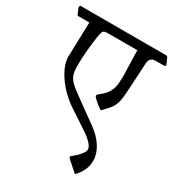

<svg xmlns="http://www.w3.org/2000/svg" viewBox="-200 -686 896 977"><g transform="rotate(30 247.5 -198.0)"><path d="M511 -525H458Q439 -525 429.5 -515.5Q420 -506 419 -483L412 -354Q409 -292 404 -265Q399 -238 386 -218.5Q373 -199 341 -167Q308 -187 283 -215V-226Q315 -250 329.5 -270.5Q344 -291 348.5 -314.5Q353 -338 353 -378L349 -525H187Q166 -525 158 -523Q150 -521 146.5 -513Q143 -505 139 -483Q133 -445 128.5 -394.5Q124 -344 124 -307Q124 -270 131.5 -250Q139 -230 158.5 -212Q178 -194 230 -157L341 -77Q387 -44 411.5 -4.5Q436 35 436 75Q436 133 389 180L325 123L322 114Q384 64 384 39Q384 24 365.5 4Q347 -16 316 -36L216 -102Q147 -147 104 -209Q61 -271 61 -323L67 -525H-1Q-12 -542 -20 -569L-15 -576H493L498 -571L515 -533Z"/></g></svg>

Font: Sahitya
Style: Regular
Weight: 400
Designer: Juan Pablo del Peral
Foundry: Juan Pablo del Peral (http://www.huertatipografica.com)
Version: Version 1.001;PS 001.000;hotconv 1.0.70;makeotf.lib2.5.58329